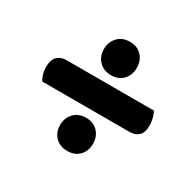

<svg xmlns="http://www.w3.org/2000/svg" viewBox="-112 -658 749 733"><g transform="rotate(30 262.0 -291.5)"><path d="M434 -233H50Q44 -243 39.5 -257Q35 -271 35 -289Q35 -321 50 -335.5Q65 -350 90 -350H475Q480 -341 484.5 -325Q489 -309 489 -292Q489 -260 474 -246.5Q459 -233 434 -233ZM192 -124Q192 -155 212 -176Q232 -197 265 -197Q298 -197 317.5 -176Q337 -155 337 -124Q337 -92 317.5 -71.5Q298 -51 265 -51Q232 -51 212 -71.5Q192 -92 192 -124ZM192 -458Q192 -490 212 -511Q232 -532 265 -532Q298 -532 317.5 -511Q337 -490 337 -458Q337 -427 317.5 -406Q298 -385 265 -385Q232 -385 212 -406Q192 -427 192 -458Z"/></g></svg>

Font: Baloo Bhaijaan 2
Style: Bold
Weight: 700
Designer: Sanskriti Dholi, Noopur Datye and Ek Type
Foundry: Ek Type
Version: Version 1.701